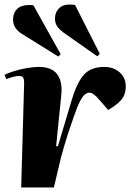

<svg xmlns="http://www.w3.org/2000/svg" viewBox="-20 -832 604 852"><path d="M87 -459Q88 -473 84.5 -484Q81 -495 65 -495Q57 -495 44.5 -492.5Q32 -490 8 -481L0 -500Q18 -509 44.5 -517Q71 -525 99.5 -530Q128 -535 152 -535Q211 -535 234.5 -501.5Q258 -468 252 -411L229 -183H237L297 -384Q318 -458 349 -496.5Q380 -535 442 -535Q484 -535 511 -511Q538 -487 538 -449Q538 -410 516 -386.5Q494 -363 460 -344L420 -390Q394 -421 376 -421Q368 -421 358 -414Q348 -407 335.5 -383.5Q323 -360 306 -310Q290 -265 280 -233.5Q270 -202 263 -177.5Q256 -153 250 -130.5Q244 -108 238 -80L219 0H74ZM261 -688Q246 -699 235 -713.5Q224 -728 224 -749Q224 -779 245 -798Q266 -817 313 -810L423 -593L412 -582ZM75 -683Q59 -693 48.5 -708.5Q38 -724 38 -745Q38 -776 58.5 -794.5Q79 -813 128 -809L249 -592L239 -581Z"/></svg>

Font: Literata 72pt ExtraBold
Style: Italic
Weight: 800
Italic angle: -2°
Designer: Latin by Veronika Burian and Jose Scaglione. Greek by Irene Vlachou. Cyrillic by Vera Evstafieva
Foundry: TypeTogether
Version: Version 3.002